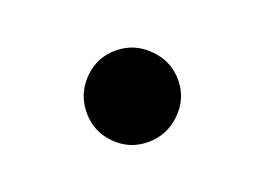

<svg xmlns="http://www.w3.org/2000/svg" viewBox="-46 -458 525 381"><g transform="rotate(-20 217.0 -267.5)"><path d="M313 -267.1Q313 -227.1 284.2 -199.2Q255.4 -170.9 215.6 -170.9Q175.8 -170.9 147.9 -199.2Q120.1 -227.1 120.1 -266.6Q120.1 -306.6 147.9 -335Q175.8 -363.8 215.8 -363.8Q255.9 -363.8 284.2 -335Q313 -306.6 313 -267.1Z"/></g></svg>

Font: UVF Lobster12
Style: Regular
Weight: 400
Designer: Pablo Impallari
Foundry: Pablo Impallari. www.impallari.com
Version: Version 1.004